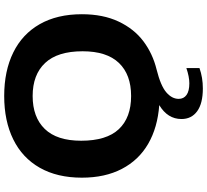

<svg xmlns="http://www.w3.org/2000/svg" viewBox="-56 -734 1010 938"><g transform="rotate(-90 449.0 -265.0)"><path d="M435 103Q435 127.5 454 141.2Q473 155 511 155Q542.5 155 585.5 140.5V204.5Q539 221 486 221Q412.5 221 374.5 193.2Q336.5 165.5 336.5 116.5Q336.5 49 404.5 8Q295 0 215.2 -46.2Q135.5 -92.5 92.8 -174.8Q50 -257 50 -370Q50 -490.5 98.5 -575.8Q147 -661 237 -705.2Q327 -749.5 449 -749.5Q571.5 -749.5 661.5 -705.2Q751.5 -661 800 -575.8Q848.5 -490.5 848.5 -370Q848.5 -266.5 812.8 -190.8Q777 -115 716.5 -69.5Q656 -24 578.5 -5Q498.5 15 466.8 42.5Q435 70 435 103ZM449 -129.5Q553.5 -129.5 610.5 -189Q667.5 -248.5 667.5 -366.5Q667.5 -489 610.2 -549.8Q553 -610.5 449 -610.5Q345.5 -610.5 288 -551.2Q230.5 -492 230.5 -373.5Q230.5 -249.5 287 -189.5Q343.5 -129.5 449 -129.5Z"/></g></svg>

Font: Encode Sans Expanded
Style: Bold
Weight: 700
Width: 7
Designer: Multiple Designers
Foundry: Impallari Type
Version: Version 2.000